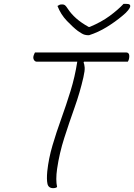

<svg xmlns="http://www.w3.org/2000/svg" viewBox="-20 -973 698 999"><path d="M277 0Q270 6 257 6Q232 6 227 -16.5Q222 -39 226 -82Q233 -148 253 -216Q273 -284 298.5 -354.5Q324 -425 347 -499.5Q370 -574 382 -652H172Q162 -652 156.5 -661.5Q151 -671 155 -684Q157 -689 158.5 -693Q160 -697 162 -700H636Q658 -700 651 -666Q650 -662 648.5 -658.5Q647 -655 645 -652H417L415 -648Q419 -639 420.5 -622.5Q422 -606 414 -571Q396 -492 368 -413.5Q340 -335 314.5 -255.5Q289 -176 277 -94Q269 -37 277 0ZM444 -790H435Q428 -790 418 -793Q408 -796 385 -812Q360 -831 328 -864.5Q296 -898 279 -942Q287 -947 291 -948.5Q295 -950 304 -950Q313 -950 318.5 -945.5Q324 -941 333 -927Q350 -901 376.5 -877.5Q403 -854 441 -833H447Q507 -858 550.5 -890Q594 -922 623 -953H635Q650 -953 654.5 -949Q659 -945 657 -937Q656 -932 646.5 -919.5Q637 -907 616 -890Q579 -859 535 -832Q491 -805 444 -790Z"/></svg>

Font: Recursive Sn Csl St Lt
Style: Italic
Weight: 300
Italic angle: -15°
Version: Version 1.079;hotconv 1.0.112;makeotfexe 2.5.65598; ttfautoh